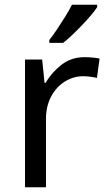

<svg xmlns="http://www.w3.org/2000/svg" viewBox="-20 -786 453 806"><path d="M335 -546Q350 -546 367.5 -544.5Q385 -543 398 -540L387 -459Q374 -462 358.5 -464Q343 -466 329 -466Q288 -466 252 -443.5Q216 -421 194.5 -380.5Q173 -340 173 -286V0H85V-536H157L167 -438H171Q197 -482 238 -514Q279 -546 335 -546ZM388 -756Q379 -742 362 -722Q345 -702 324.5 -680.5Q304 -659 283.5 -639.5Q263 -620 245 -606H187V-618Q202 -637 219.5 -663Q237 -689 254 -716.5Q271 -744 282 -766H388Z"/></svg>

Font: Noto Sans Cham
Style: Regular
Weight: 400
Designer: Monotype Design Team
Foundry: Monotype Imaging Inc.
Version: Version 2.002